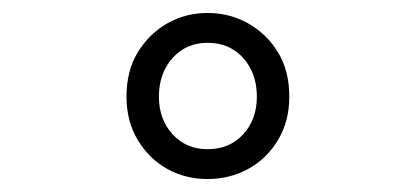

<svg xmlns="http://www.w3.org/2000/svg" viewBox="-20 -705 640 296"><path d="M300 -429Q266 -429 238 -444.5Q210 -460 192.5 -489Q175 -518 175 -556Q175 -596 192.5 -624.5Q210 -653 238 -669Q266 -685 300 -685Q334 -685 362.5 -669Q391 -653 408.5 -624.5Q426 -596 426 -556Q426 -518 408.5 -489Q391 -460 362.5 -444.5Q334 -429 300 -429ZM300 -475Q334 -475 355 -498Q376 -521 376 -556Q376 -592 355 -615.5Q334 -639 300 -639Q267 -639 246 -615.5Q225 -592 225 -556Q225 -521 246 -498Q267 -475 300 -475Z"/></svg>

Font: Source Code Variable
Style: Regular
Weight: 400
Monospace: yes
Designer: Paul D. Hunt, Teo Tuominen
Foundry: Adobe Systems Incorporated
Version: Version 1.010;hotconv 1.0.106;makeotfexe 2.5.65593